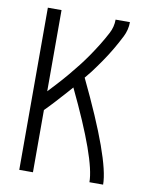

<svg xmlns="http://www.w3.org/2000/svg" viewBox="-83 -796 666 857"><g transform="rotate(10 250.0 -367.5)"><path d="M64 0V-735H126V-367Q146 -388 165 -409Q187 -433 208 -458Q229 -483 249 -508.5Q269 -534 287.5 -561Q306 -588 323 -615.5Q340 -643 355.5 -672.5Q371 -702 371 -735H436Q436 -700 419.5 -667.5Q403 -635 385 -604.5Q367 -574 347 -545Q327 -516 306 -488Q293 -472 280 -456Q444 -115 444 0H382Q382 -104 238 -404Q227 -392 216 -379Q193 -353 169 -327Q148 -304 126 -282V0Z"/></g></svg>

Font: Iosevka SS01 Light
Style: Regular
Weight: 300
Monospace: yes
Designer: Belleve Invis
Foundry: Belleve Invis
Version: 2.3.3; ttfautohint (v1.8.3)